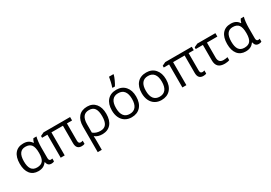

<svg xmlns="http://www.w3.org/2000/svg" viewBox="33 -1965 4741 3364"><g transform="rotate(-30 2403.5 -283.0)"><path d="M289.1 -58.1Q371.6 -58.1 408.2 -105.7Q444.8 -153.3 444.8 -259.8V-267.1Q444.8 -378.9 407.7 -427.5Q370.6 -476.1 288.1 -476.1Q140.1 -476.1 140.1 -265.1Q140.1 -161.6 176 -109.9Q211.9 -58.1 289.1 -58.1ZM276.9 9.8Q172.4 9.8 114.3 -62.7Q56.2 -135.3 56.2 -266.1Q56.2 -399.9 115.7 -472.4Q175.3 -544.9 285.2 -544.9Q344.2 -544.9 383.5 -524.4Q422.9 -503.9 449.2 -462.9H455.1Q466.8 -507.8 486.8 -535.2H549.8Q539.6 -502.9 532.7 -442.9Q525.9 -382.8 525.9 -326.2V-111.8Q525.9 -56.2 566.9 -56.2Q581.1 -56.2 597.2 -61V-2.9Q574.7 9.8 543 9.8Q503.4 9.8 481.7 -10Q460 -29.8 451.2 -71.8H444.8Q416 -29.8 375.2 -10Q334.5 9.8 276.9 9.8Z M1171.9 -57.1Q1190.4 -57.1 1213.9 -65.9V-2Q1192.9 9.8 1151.9 9.8Q1044.9 9.8 1044.9 -113.8V-465.8H812V0H731V-465.8H623V-502L692.9 -535.2H1230V-465.8H1126V-120.1Q1126 -84 1138.4 -70.6Q1150.9 -57.1 1171.9 -57.1Z M1808.6 -268.1Q1808.6 -135.7 1746.1 -63Q1683.6 9.8 1569.8 9.8Q1482.4 9.8 1423.8 -36.1H1419.9Q1423.8 -6.3 1423.8 97.2V240.2H1341.8V-274.9Q1341.8 -404.8 1403.1 -474.9Q1464.4 -544.9 1578.6 -544.9Q1685.5 -544.9 1747.1 -470.9Q1808.6 -397 1808.6 -268.1ZM1574.7 -476.1Q1497.6 -476.1 1460.7 -425.5Q1423.8 -375 1423.8 -272.9V-107.9Q1483.4 -58.1 1572.8 -58.1Q1650.4 -58.1 1687.5 -108.9Q1724.6 -159.7 1724.6 -268.1Q1724.6 -372.6 1689.5 -424.3Q1654.3 -476.1 1574.7 -476.1Z M2412.6 -268.1Q2412.6 -137.2 2346.7 -63.7Q2280.8 9.8 2164.6 9.8Q2092.8 9.8 2037.1 -23.9Q1981.4 -57.6 1951.2 -120.6Q1920.9 -183.6 1920.9 -268.1Q1920.9 -398.9 1986.3 -471.9Q2051.8 -544.9 2168 -544.9Q2280.3 -544.9 2346.4 -470.2Q2412.6 -395.5 2412.6 -268.1ZM2004.9 -268.1Q2004.9 -165.5 2045.9 -111.8Q2086.9 -58.1 2166.5 -58.1Q2246.1 -58.1 2287.4 -111.6Q2328.6 -165 2328.6 -268.1Q2328.6 -370.1 2287.4 -423.1Q2246.1 -476.1 2165.5 -476.1Q2085.9 -476.1 2045.4 -423.8Q2004.9 -371.6 2004.9 -268.1ZM2128.9 -620.1Q2142.1 -655.3 2155 -710.7Q2168 -766.1 2173.8 -806.2H2263.7V-794.9Q2254.9 -758.8 2228.3 -700.9Q2201.7 -643.1 2177.7 -606H2128.9Z M3016.6 -268.1Q3016.6 -137.2 2950.7 -63.7Q2884.8 9.8 2768.6 9.8Q2696.8 9.8 2641.1 -23.9Q2585.4 -57.6 2555.2 -120.6Q2524.9 -183.6 2524.9 -268.1Q2524.9 -398.9 2590.3 -471.9Q2655.8 -544.9 2772 -544.9Q2884.3 -544.9 2950.4 -470.2Q3016.6 -395.5 3016.6 -268.1ZM2608.9 -268.1Q2608.9 -165.5 2649.9 -111.8Q2690.9 -58.1 2770.5 -58.1Q2850.1 -58.1 2891.4 -111.6Q2932.6 -165 2932.6 -268.1Q2932.6 -370.1 2891.4 -423.1Q2850.1 -476.1 2769.5 -476.1Q2689.9 -476.1 2649.4 -423.8Q2608.9 -371.6 2608.9 -268.1Z M3633.8 -57.1Q3652.3 -57.1 3675.8 -65.9V-2Q3654.8 9.8 3613.8 9.8Q3506.8 9.8 3506.8 -113.8V-465.8H3273.9V0H3192.9V-465.8H3085V-502L3154.8 -535.2H3691.9V-465.8H3587.9V-120.1Q3587.9 -84 3600.3 -70.6Q3612.8 -57.1 3633.8 -57.1Z M4169.4 -535.2V-465.8H3958.5V-164.1Q3958.5 -55.2 4058.6 -55.2Q4081.5 -55.2 4105.5 -58.3Q4129.4 -61.5 4142.6 -64.9V-3.9Q4125.5 3.4 4098.4 7.8Q4071.3 12.2 4047.9 12.2Q3959.5 12.2 3918 -29.3Q3876.5 -70.8 3876.5 -153.8V-465.8H3731.4V-502L3803.7 -535.2Z M4484.9 -58.1Q4567.4 -58.1 4604 -105.7Q4640.6 -153.3 4640.6 -259.8V-267.1Q4640.6 -378.9 4603.5 -427.5Q4566.4 -476.1 4483.9 -476.1Q4335.9 -476.1 4335.9 -265.1Q4335.9 -161.6 4371.8 -109.9Q4407.7 -58.1 4484.9 -58.1ZM4472.7 9.8Q4368.2 9.8 4310.1 -62.7Q4252 -135.3 4252 -266.1Q4252 -399.9 4311.5 -472.4Q4371.1 -544.9 4481 -544.9Q4540 -544.9 4579.3 -524.4Q4618.7 -503.9 4645 -462.9H4650.9Q4662.6 -507.8 4682.6 -535.2H4745.6Q4735.4 -502.9 4728.5 -442.9Q4721.7 -382.8 4721.7 -326.2V-111.8Q4721.7 -56.2 4762.7 -56.2Q4776.9 -56.2 4793 -61V-2.9Q4770.5 9.8 4738.8 9.8Q4699.2 9.8 4677.5 -10Q4655.8 -29.8 4647 -71.8H4640.6Q4611.8 -29.8 4571 -10Q4530.3 9.8 4472.7 9.8Z"/></g></svg>

Font: Zoram GWebM
Style: Regular
Weight: 400
Foundry: Ascender Corporation
Version: Version 1.000